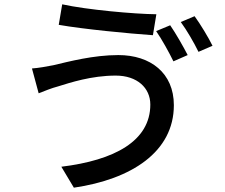

<svg xmlns="http://www.w3.org/2000/svg" viewBox="-20 -815 1040 889"><path d="M676 -331C676 -162 510 -73 264 -43L322 54C589 15 785 -112 785 -328C785 -477 677 -560 528 -560C412 -560 299 -530 227 -513C196 -507 158 -500 128 -498L159 -383C185 -393 218 -407 249 -415C304 -432 403 -465 516 -465C615 -465 676 -408 676 -331ZM268 -795 252 -700C366 -680 574 -660 688 -652L704 -749C602 -750 381 -770 268 -795ZM768 -698 703 -671C730 -632 763 -572 783 -531L849 -560C829 -599 793 -662 768 -698ZM881 -740 817 -713C845 -675 878 -618 899 -575L964 -603C946 -640 908 -703 881 -740Z"/></svg>

Font: Noto Sans CJK SC Medium
Style: Regular
Weight: 500
Designer: Ryoko NISHIZUKA 西塚涼子 (kana, bopomofo & ideographs); Paul D. Hunt (Latin, Greek & Cyrillic); Sandoll Communications 산돌커뮤니
Foundry: Adobe
Version: Version 2.004;hotconv 1.0.118;makeotfexe 2.5.65603